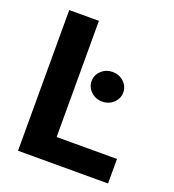

<svg xmlns="http://www.w3.org/2000/svg" viewBox="-133 -831 844 933"><g transform="rotate(20 289.5 -364.0)"><path d="M65.6 0V-727.5H219.1V-126.8H531.1V0ZM367.6 -364.1Q333.8 -364.1 309.8 -386.5Q285.7 -408.9 285.7 -440.6Q285.7 -472.6 309.8 -494.9Q333.8 -517.2 367.6 -517.2Q401.4 -517.2 425.4 -494.9Q449.4 -472.6 449.4 -440.8Q449.4 -409 425.4 -386.5Q401.4 -364.1 367.6 -364.1Z"/></g></svg>

Font: Inter V
Style: 
Weight: 400
Designer: Rasmus Andersson
Foundry: rsms
Version: Version 4.000;git-a3f224843